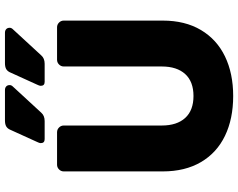

<svg xmlns="http://www.w3.org/2000/svg" viewBox="-113 -837 960 774"><g transform="rotate(-90 367.0 -450.0)"><path d="M63 0ZM671 -673V-274Q671 -184 633 -120Q595 -56 526.5 -23Q458 10 367 10Q275 10 206.5 -23Q138 -56 100.5 -120Q63 -184 63 -274V-673Q63 -684 71 -692Q79 -700 90 -700H221Q232 -700 240 -692Q248 -684 248 -673V-278Q248 -217 278.5 -183.5Q309 -150 367 -150Q425 -150 455.5 -183.5Q486 -217 486 -278V-673Q486 -684 494 -692Q502 -700 513 -700H644Q655 -700 663 -692Q671 -684 671 -673ZM269 -910H391Q400 -910 405.5 -905Q411 -900 411 -891Q411 -884 405 -878L300 -764Q288 -750 266 -750H193Q177 -750 177 -766Q177 -771 182 -781L232 -891Q237 -901 245.5 -905.5Q254 -910 269 -910ZM500 -910H622Q631 -910 636.5 -905Q642 -900 642 -891Q642 -884 636 -878L531 -764Q519 -750 497 -750H424Q408 -750 408 -766Q408 -771 413 -781L463 -891Q468 -901 476.5 -905.5Q485 -910 500 -910Z"/></g></svg>

Font: Hezaedrus
Style: Bold
Weight: 700
Designer: Hubert & Fischer
Foundry: Hubert & Fischer
Version: Version 1.10;September 3, 2019;FontCreator 11.5.0.2425 64-bi